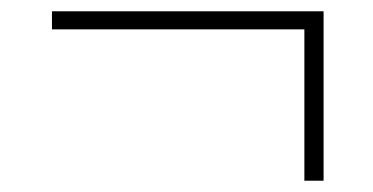

<svg xmlns="http://www.w3.org/2000/svg" viewBox="-20 -416 660 340"><path d="M519 -96V-364H72V-396H553V-96Z"/></svg>

Font: Encode Sans Cnd Th
Style: Regular
Weight: 100
Width: 3
Designer: Multiple Designers
Foundry: Impallari Type
Version: Version 3.002; ttfautohint (v1.8.3) -l 8 -r 50 -G 200 -x 14 